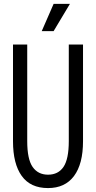

<svg xmlns="http://www.w3.org/2000/svg" viewBox="-20 -958 494 988"><path d="M227.1 9.8Q136.7 9.8 91.8 -52.7Q46.9 -115.2 46.9 -231V-729H120.1V-231.9Q120.1 -138.7 147.9 -98.9Q175.8 -59.1 227.1 -59.1Q279.8 -59.1 306.9 -99.4Q334 -139.6 334 -231.9V-729H407.2V-231Q407.2 -114.3 360.8 -52.2Q314.5 9.8 227.1 9.8ZM194.8 -797.9 255.9 -938H339.8L255.9 -797.9Z"/></svg>

Font: Lumene Sans Condensed
Style: Regular
Weight: 400
Width: 3
Designer: Deni Anggara
Version: Version 1.003;Glyphs 3.1.2 (3151)